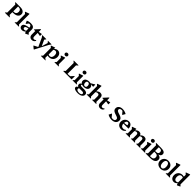

<svg xmlns="http://www.w3.org/2000/svg" viewBox="1290 -4694 8875 8875"><g transform="rotate(45 5727.5 -257.0)"><path d="M28 0V-21L101 -85V-605L28 -669V-690H255V-85L334 -21V0ZM304 -264H165V-320H309Q375 -320 415 -364Q455 -408 455 -481Q455 -552 415.5 -593Q376 -634 309 -634H169V-690H358Q437 -690 496.5 -665.5Q556 -641 589.5 -596Q623 -551 623 -490Q623 -419 585.5 -368.5Q548 -318 477.5 -291Q407 -264 304 -264Z M666 0V-16L747 -95L731 -67V-648L774 -574L660 -678V-698L845 -765H873V-66L858 -94L939 -16V0Z M1362 13 1327 -64H1315V-316Q1315 -377 1287 -409.5Q1259 -442 1206 -442Q1177 -442 1151 -429Q1125 -416 1109 -392L1111 -484H1204L1083 -325H1059L1003 -458Q1028 -473 1064.5 -484Q1101 -495 1143 -501Q1185 -507 1226 -507Q1340 -507 1398.5 -461.5Q1457 -416 1457 -327V-95L1415 -164L1519 -71V-51L1385 13ZM1142 14Q1077 14 1035 -23.5Q993 -61 993 -120Q993 -252 1209 -291L1342 -314V-264L1256 -243Q1194 -228 1167.5 -206Q1141 -184 1141 -148Q1141 -114 1161 -95.5Q1181 -77 1215 -77Q1284 -77 1330 -120V-64H1318Q1285 -25 1241 -5.5Q1197 14 1142 14Z M1789 14Q1739 14 1700 -8Q1661 -30 1640 -69Q1619 -108 1619 -161V-464L1662 -395H1532V-416L1732 -634H1761V-196Q1761 -138 1781.5 -109.5Q1802 -81 1844 -81Q1900 -81 1939 -127L1969 -108Q1951 -52 1903 -19Q1855 14 1789 14ZM1923 -385 1719 -421V-472L1919 -511H1937V-396Z M2260 72 2025 -443H2070V-368L1984 -475V-492H2246V-475L2179 -387H2167V-460L2344 -73L2314 -63L2439 -477V-395H2430L2360 -475V-492H2585V-475L2502 -371V-443H2547L2183 251H2160L2039 148V132L2265 15Z M2917 14Q2825 14 2770 -28V-121Q2798 -82 2831.5 -63.5Q2865 -45 2909 -45Q2953 -45 2984 -68Q3015 -91 3032 -134.5Q3049 -178 3049 -239Q3049 -320 3015.5 -365Q2982 -410 2924 -410Q2890 -410 2861.5 -397.5Q2833 -385 2808 -359V-419H2820Q2850 -459 2895.5 -482.5Q2941 -506 2988 -506Q3051 -506 3098 -476Q3145 -446 3171 -393Q3197 -340 3197 -269Q3197 -186 3161.5 -122Q3126 -58 3062.5 -22Q2999 14 2917 14ZM2616 235V219L2697 140L2681 168V-380L2724 -308L2610 -416V-436L2793 -499H2822L2815 -419H2823V170L2808 145L2911 219V235Z M3268 0V-16L3349 -95L3333 -67V-382L3376 -311L3262 -416V-436L3447 -499H3475V-66L3460 -94L3541 -16V0ZM3407 -563Q3365 -563 3339 -587Q3313 -611 3313 -649Q3313 -686 3339 -710Q3365 -734 3407 -734Q3448 -734 3474 -710Q3500 -686 3500 -649Q3500 -611 3474 -587Q3448 -563 3407 -563Z M3846 0V-21L3919 -85V-605L3846 -669V-690H4150V-669L4073 -605V0ZM4032 0V-46L4368 -68V0ZM4225 0V-44L4369 -205H4391L4389 0Z M4448 0V-16L4529 -95L4513 -67V-382L4556 -311L4442 -416V-436L4627 -499H4655V-66L4640 -94L4721 -16V0ZM4587 -563Q4545 -563 4519 -587Q4493 -611 4493 -649Q4493 -686 4519 -710Q4545 -734 4587 -734Q4628 -734 4654 -710Q4680 -686 4680 -649Q4680 -611 4654 -587Q4628 -563 4587 -563Z M5039 251Q4954 251 4893.5 235.5Q4833 220 4800 191.5Q4767 163 4767 124Q4767 90 4793 65Q4819 40 4859 34V0H4931V39Q4899 59 4899 105Q4899 146 4945.5 171Q4992 196 5067 196Q5134 196 5177 172Q5220 148 5220 110Q5220 78 5194.5 58.5Q5169 39 5126 39H4910Q4853 39 4817.5 6.5Q4782 -26 4782 -79Q4782 -110 4795.5 -135Q4809 -160 4832.5 -176.5Q4856 -193 4886 -196L4927 -169Q4906 -169 4894 -159Q4882 -149 4882 -130Q4882 -108 4901 -97.5Q4920 -87 4958 -87H5142Q5232 -87 5283.5 -48Q5335 -9 5335 58Q5335 115 5297 158.5Q5259 202 5192.5 226.5Q5126 251 5039 251ZM5023 -151Q4955 -151 4903 -173Q4851 -195 4821.5 -233.5Q4792 -272 4792 -322Q4792 -380 4822 -421Q4852 -462 4908 -484Q4964 -506 5041 -506Q5109 -506 5161 -484Q5213 -462 5242.5 -423.5Q5272 -385 5272 -335Q5272 -278 5242 -236.5Q5212 -195 5156 -173Q5100 -151 5023 -151ZM5038 -207Q5081 -207 5104.5 -233.5Q5128 -260 5128 -310Q5128 -373 5100 -411.5Q5072 -450 5026 -450Q4983 -450 4959.5 -423.5Q4936 -397 4936 -347Q4936 -285 4964 -246Q4992 -207 5038 -207ZM5078 -463 5315 -604H5335V-471L5327 -463L5186 -475V-463Z M5728 0V-16L5804 -95L5789 -67V-296Q5789 -355 5766.5 -381Q5744 -407 5694 -407Q5657 -407 5626 -393.5Q5595 -380 5567 -352V-412H5579Q5670 -507 5769 -507Q5847 -507 5889 -461Q5931 -415 5931 -331V-66L5915 -94L5996 -16V0ZM5375 0V-16L5456 -95L5440 -67V-648L5483 -574L5369 -678V-698L5554 -765H5582V-66L5567 -95L5643 -16V0Z M6259 14Q6209 14 6170 -8Q6131 -30 6110 -69Q6089 -108 6089 -161V-464L6132 -395H6002V-416L6202 -634H6231V-196Q6231 -138 6251.5 -109.5Q6272 -81 6314 -81Q6370 -81 6409 -127L6439 -108Q6421 -52 6373 -19Q6325 14 6259 14ZM6393 -385 6189 -421V-472L6389 -511H6407V-396Z M7015 16Q6968 16 6921 7Q6874 -2 6830 -18.5Q6786 -35 6749 -58L6815 -196H6837L6976 -24H6862V-121Q6881 -88 6925 -69.5Q6969 -51 7027 -51Q7091 -51 7126 -81Q7161 -111 7161 -164Q7161 -207 7120 -235.5Q7079 -264 6985 -291Q6908 -313 6859.5 -341Q6811 -369 6789 -406.5Q6767 -444 6767 -495Q6767 -593 6839 -649.5Q6911 -706 7035 -706Q7078 -706 7122 -697.5Q7166 -689 7208.5 -672.5Q7251 -656 7286 -634L7211 -502H7189L7056 -667H7176L7173 -570Q7154 -604 7116.5 -622.5Q7079 -641 7029 -641Q6974 -641 6938.5 -614.5Q6903 -588 6903 -547Q6903 -505 6944 -476Q6985 -447 7079 -420Q7157 -399 7205 -370.5Q7253 -342 7275.5 -305Q7298 -268 7298 -216Q7298 -145 7263.5 -93Q7229 -41 7165.5 -12.5Q7102 16 7015 16Z M7628 14Q7554 14 7497 -16.5Q7440 -47 7407.5 -102Q7375 -157 7375 -227Q7375 -310 7409.5 -372.5Q7444 -435 7505 -470.5Q7566 -506 7646 -506Q7710 -506 7757.5 -475Q7805 -444 7831.5 -386.5Q7858 -329 7858 -251H7476V-288L7709 -321Q7709 -380 7686 -410.5Q7663 -441 7625 -441Q7595 -441 7571.5 -419Q7548 -397 7535.5 -356Q7523 -315 7523 -261Q7523 -176 7564.5 -127Q7606 -78 7679 -78Q7763 -78 7816 -130L7845 -106Q7816 -50 7758 -18Q7700 14 7628 14Z M8606 0V-16L8675 -94L8660 -65V-296Q8660 -354 8638.5 -380.5Q8617 -407 8570 -407Q8536 -407 8503.5 -392.5Q8471 -378 8445 -352V-412H8458Q8501 -460 8547 -483.5Q8593 -507 8645 -507Q8720 -507 8761 -461.5Q8802 -416 8802 -332V-64L8786 -93L8867 -16V0ZM7921 0V-16L8002 -93L7986 -65V-380L8029 -303L7915 -413V-434L8098 -499H8127L8120 -412H8128V-64L8113 -93L8187 -16V0ZM8269 0V-16L8338 -94L8323 -65V-296Q8323 -354 8302 -380.5Q8281 -407 8235 -407Q8166 -407 8113 -352V-412H8125Q8169 -461 8213.5 -484Q8258 -507 8311 -507Q8385 -507 8425 -461.5Q8465 -416 8465 -332V-64L8449 -93L8523 -16V0ZM8412 -296V-382H8465V-296Z M8913 0V-16L8994 -95L8978 -67V-382L9021 -311L8907 -416V-436L9092 -499H9120V-66L9105 -94L9186 -16V0ZM9052 -563Q9010 -563 8984 -587Q8958 -611 8958 -649Q8958 -686 8984 -710Q9010 -734 9052 -734Q9093 -734 9119 -710Q9145 -686 9145 -649Q9145 -611 9119 -587Q9093 -563 9052 -563Z M9386 0V-56H9526Q9605 -56 9646.5 -93Q9688 -130 9688 -199Q9688 -267 9651 -302.5Q9614 -338 9547 -338H9402V-388H9591Q9720 -388 9788 -343.5Q9856 -299 9856 -215Q9856 -146 9818.5 -98Q9781 -50 9708 -25Q9635 0 9529 0ZM9228 0V-21L9301 -85V-605L9228 -669V-690H9455V0ZM9640 -370V-404H9681V-370ZM9409 -371V-385L9557 -397Q9606 -400 9633 -430Q9660 -460 9660 -512Q9660 -634 9526 -634H9382V-690H9543Q9681 -690 9748.5 -651.5Q9816 -613 9816 -535Q9816 -453 9750.5 -412Q9685 -371 9549 -371Z M10207 14Q10124 14 10062.5 -17.5Q10001 -49 9967 -105.5Q9933 -162 9933 -238Q9933 -317 9969 -377.5Q10005 -438 10068.5 -472Q10132 -506 10214 -506Q10297 -506 10358.5 -474.5Q10420 -443 10454 -386.5Q10488 -330 10488 -253Q10488 -175 10452 -114.5Q10416 -54 10353 -20Q10290 14 10207 14ZM10220 -49Q10256 -49 10282 -70Q10308 -91 10323 -129.5Q10338 -168 10338 -219Q10338 -291 10321.5 -340.5Q10305 -390 10274.5 -416.5Q10244 -443 10201 -443Q10165 -443 10138.5 -421.5Q10112 -400 10097.5 -362Q10083 -324 10083 -272Q10083 -201 10099.5 -151Q10116 -101 10146.5 -75Q10177 -49 10220 -49Z M10539 0V-16L10620 -95L10604 -67V-648L10647 -574L10533 -678V-698L10718 -765H10746V-66L10731 -94L10812 -16V0Z M11283 13 11247 -72H11236V-648L11279 -574L11165 -678V-698L11350 -765H11378V-95L11336 -164L11440 -71V-51L11305 13ZM11071 14Q11009 14 10962 -15.5Q10915 -45 10888.5 -98.5Q10862 -152 10862 -223Q10862 -306 10898 -370Q10934 -434 10997 -470Q11060 -506 11143 -506Q11234 -506 11290 -463V-370Q11262 -409 11228 -427.5Q11194 -446 11151 -446Q11107 -446 11075.5 -423.5Q11044 -401 11027.5 -357.5Q11011 -314 11011 -252Q11011 -172 11044 -126.5Q11077 -81 11136 -81Q11170 -81 11198.5 -93.5Q11227 -106 11251 -133V-72H11239Q11210 -32 11164.5 -9Q11119 14 11071 14Z"/></g></svg>

Font: Platypi Light SemiBold
Style: Regular
Weight: 600
Version: Version 1.200